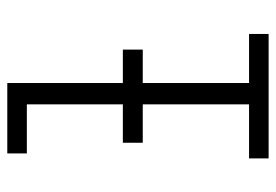

<svg xmlns="http://www.w3.org/2000/svg" viewBox="-138 -638 775 540"><g transform="rotate(-90 250.0 -367.5)"><path d="M75 0V-55H227V-680H89V-735H287V-55H425V0ZM119 -354V-410H381V-354Z"/></g></svg>

Font: Iosevka Curly Light
Style: Regular
Weight: 300
Monospace: yes
Designer: Belleve Invis
Foundry: Belleve Invis
Version: Version 22.1.2; ttfautohint (v1.8.4)